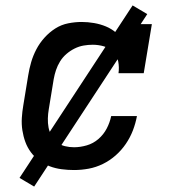

<svg xmlns="http://www.w3.org/2000/svg" viewBox="-20 -619 640 708"><path d="M253 8Q230 8 207 5Q184 2 163 -6Q142 -14 124.5 -27Q107 -40 94 -57.5Q81 -75 73.5 -95.5Q66 -116 62.5 -138.5Q59 -161 60.5 -184.5Q62 -208 66 -231L84 -341Q88 -366 95 -390Q102 -414 114 -437Q126 -460 144 -480Q162 -500 184 -514Q206 -528 231.5 -533Q257 -538 281 -538Q304 -538 327 -534Q350 -530 370.5 -521.5Q391 -513 408 -498.5Q425 -484 436 -465L446 -530H540L510 -349H417Q420 -371 416 -392Q412 -413 398 -427.5Q384 -442 363.5 -448Q343 -454 322 -454Q305 -454 288 -451Q271 -448 255 -440Q239 -432 225 -420Q211 -408 201.5 -392.5Q192 -377 186.5 -360.5Q181 -344 178 -327L160 -217Q157 -200 156.5 -182.5Q156 -165 159 -149Q162 -133 170 -118.5Q178 -104 190.5 -94Q203 -84 219.5 -80Q236 -76 253 -76Q276 -76 300 -83Q324 -90 343 -106.5Q362 -123 373.5 -145Q385 -167 390 -191H485Q480 -164 470 -138Q460 -112 444 -88.5Q428 -65 406.5 -46Q385 -27 359.5 -14.5Q334 -2 307 3Q280 8 253 8ZM106 69 52 37 469 -599 523 -567Z"/></svg>

Font: Iosevka Slab MdExObl
Style: Regular
Weight: 500
Width: 7
Italic angle: -9°
Monospace: yes
Designer: Belleve Invis
Foundry: Belleve Invis
Version: Version 11.1.1; ttfautohint (v1.8.3)